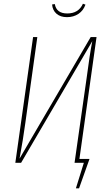

<svg xmlns="http://www.w3.org/2000/svg" viewBox="-20 -882 580 1040"><path d="M342.8 -789.1Q307.6 -789.1 286.1 -807.6Q264.6 -826.2 262.2 -857.9L276.9 -859.9Q285.6 -809.1 344.2 -809.1Q405.8 -809.1 429.2 -861.8L442.9 -856.9Q431.6 -824.7 405 -806.9Q378.4 -789.1 342.8 -789.1ZM502.9 -681.2 410.2 -21H464.8L408.2 138.2H391.1L434.1 0H383.8L449.2 -459Q465.8 -587.9 480 -659.2L94.2 0H63L159.2 -681.2H182.1L117.2 -215.8Q105 -125.5 85.9 -22.9L471.2 -681.2Z"/></svg>

Font: Fira Sans Compressed Thin
Style: Italic
Weight: 100
Width: 3
Italic angle: -8°
Designer: Carrois Corporate & Edenspiekermann AG
Foundry: Carrois Corporate GbR & Edenspiekermann AG
Version: Version 4.203;PS 004.203;hotconv 1.0.88;makeotf.lib2.5.64775